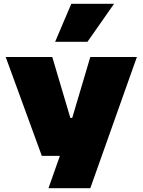

<svg xmlns="http://www.w3.org/2000/svg" viewBox="-20 -820 750 1010"><path d="M200 0 10 -520H255L350 -200H360L455 -520H700L455 170H235L295 0ZM580 -800 440 -600H270L355 -800Z"/></svg>

Font: Imperial One
Style: Regular
Weight: 400
Designer: Jovanny Lemonad
Foundry: Jovanny Lemonad
Version: Version 1.000